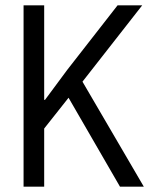

<svg xmlns="http://www.w3.org/2000/svg" viewBox="-20 -697 568 717"><path d="M236 -332 145 -217V0H68V-677H145V-324H148L231 -436L419 -677H511L288 -392L517 0H428Z"/></svg>

Font: PlemolJP
Style: Regular
Weight: 400
Monospace: yes
Version: v2.0.4; ttfautohint (v1.8.4.7-5d5b-dirty) -l 6 -r 45 -G 200 